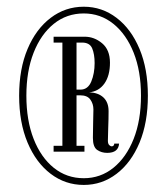

<svg xmlns="http://www.w3.org/2000/svg" viewBox="-20 -726 482 557"><path d="M223 -189.5Q169.5 -189.5 127 -221.8Q84.5 -254 60 -312.2Q35.5 -370.5 35.5 -448.5Q35.5 -526 60 -584Q84.5 -642 127 -674.2Q169.5 -706.5 223 -706.5Q276 -706.5 318.2 -674.2Q360.5 -642 384.8 -584Q409 -526 409 -448.5Q409 -370.5 384.8 -312.2Q360.5 -254 318.2 -221.8Q276 -189.5 223 -189.5ZM223 -209Q271.5 -209 309 -239.2Q346.5 -269.5 367.8 -323.2Q389 -377 389 -448.5Q389 -519.5 367.8 -573Q346.5 -626.5 309 -656.8Q271.5 -687 223 -687Q173.5 -687 136 -656.8Q98.5 -626.5 77.5 -573Q56.5 -519.5 56.5 -448.5Q56.5 -377 77.5 -323.2Q98.5 -269.5 136 -239.2Q173.5 -209 223 -209ZM291 -282.5Q274.5 -282.5 262 -291Q249.5 -299.5 249.5 -326Q249.5 -348.5 250.2 -370.2Q251 -392 251 -408.5Q251 -424.5 242.2 -437Q233.5 -449.5 212.5 -449.5H202V-303H225V-286H135.5V-303H161V-602.5H135.5V-619.5H225.5Q253.5 -619.5 276.2 -600.5Q299 -581.5 299 -544Q299 -506.5 283 -483.8Q267 -461 238.5 -458Q264.5 -457.5 279.8 -443.5Q295 -429.5 295 -403.5Q295 -380 294 -356.8Q293 -333.5 293 -317.5Q293 -309 296.8 -305.2Q300.5 -301.5 304 -301.5Q311 -301.5 311.5 -309.5H325.5Q323.5 -282.5 291 -282.5ZM202 -466H213.5Q235 -466 244.8 -489.5Q254.5 -513 254.5 -543Q254.5 -568.5 247.5 -585.5Q240.5 -602.5 218 -602.5H202Z"/></svg>

Font: Imbue 50pt Medium
Style: Regular
Weight: 500
Designer: Tyler Finck
Foundry: Etcetera Type Company
Version: Version 1.102; ttfautohint (v1.8.3)